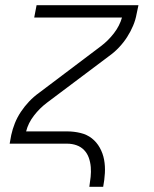

<svg xmlns="http://www.w3.org/2000/svg" viewBox="-20 -550 590 735"><path d="M322 165Q325 146 327 127Q329 108 327.5 89.5Q326 71 320 54Q314 37 302 24.5Q290 12 273 6Q256 0 237 0H17L23 -33Q28 -56 37 -78.5Q46 -101 60 -122Q74 -143 91.5 -161.5Q109 -180 130 -195L366 -373Q394 -394 416 -422.5Q438 -451 447 -483H111L120 -530H510L503 -497Q499 -474 489.5 -451.5Q480 -429 466.5 -408Q453 -387 435.5 -368.5Q418 -350 397 -335L160 -157Q132 -136 110 -107.5Q88 -79 80 -47H237Q263 -47 288 -41Q313 -35 331.5 -20.5Q350 -6 362 15.5Q374 37 378.5 61.5Q383 86 381.5 112.5Q380 139 375 165Z"/></svg>

Font: Lode Dark Term
Style: Italic
Weight: 400
Italic angle: -11°
Monospace: yes
Designer: Belleve Invis
Foundry: Belleve Invis
Version: Version 29.2.0